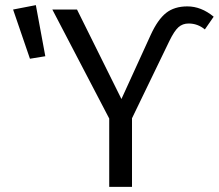

<svg xmlns="http://www.w3.org/2000/svg" viewBox="-20 -725 849 745"><path d="M119.1 -705.1 155.8 -506.8 96.2 -497.1 30.8 -688ZM403.8 0V-265.1L183.1 -688H278.8L451.2 -340.8L564.9 -589.8Q592.3 -649.4 624.5 -674.8Q656.7 -700.2 707 -700.2Q760.7 -700.2 809.1 -660.2L774.9 -610.8Q747.1 -633.8 711.9 -633.8Q688.5 -633.8 672.4 -619.4Q656.2 -605 637.2 -565.9L492.2 -266.1V0Z"/></svg>

Font: Fira Sans Book
Style: Regular
Weight: 350
Designer: Carrois Corporate & Edenspiekermann AG
Foundry: Carrois Corporate GbR & Edenspiekermann AG
Version: Version 4.203;PS 004.203;hotconv 1.0.88;makeotf.lib2.5.64775